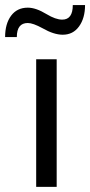

<svg xmlns="http://www.w3.org/2000/svg" viewBox="-71 -732 353 752"><path d="M151 0H70.7V-500H151ZM262.1 -712.1Q262.1 -661.1 238.6 -628.5Q215.2 -596 174.7 -596Q139.9 -596 96 -621.2Q58.1 -641.9 37.9 -641.9Q-5.1 -641.9 -5.1 -586.9H-51Q-51 -638.9 -27.5 -670.5Q-4 -702 37.9 -702Q69.7 -702 111.1 -676.8Q147 -655.1 172.7 -655.1Q214.1 -655.1 214.1 -712.1Z"/></svg>

Font: Myanmar KatKuu
Style: Regular
Weight: 400
Designer: Khon Soe Zaw Thu
Foundry: MPUA
Version: Version 1.00 September 13, 2016, initial release